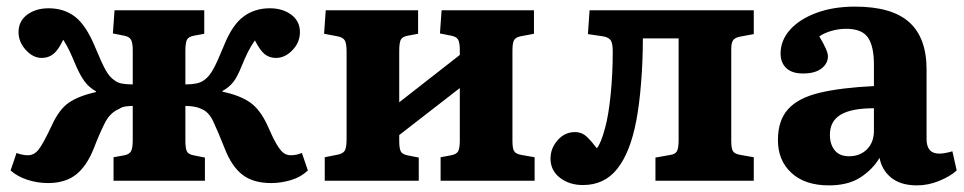

<svg xmlns="http://www.w3.org/2000/svg" viewBox="-20 -546 2911 580"><path d="M125 7Q93 7 62.5 -3Q32 -13 12 -31L30 -84Q37 -81 46.5 -79Q56 -77 64 -77Q83 -77 96.5 -94Q110 -111 136 -166Q158 -215 187.5 -235.5Q217 -256 270 -268V-270Q249 -282 236 -299.5Q223 -317 211 -344Q199 -373 190.5 -391Q182 -409 171 -426Q157 -396 142 -383.5Q127 -371 106 -371Q80 -371 58 -395Q36 -419 36 -449Q36 -482 62 -501.5Q88 -521 127 -521Q173 -521 206 -496Q239 -471 266 -407Q287 -356 299 -334.5Q311 -313 325 -304Q335 -296 348.5 -293.5Q362 -291 381 -291V-394Q381 -416 376 -425.5Q371 -435 356 -438L321 -445L326 -515H597V-444L565 -438Q549 -435 544.5 -425.5Q540 -416 540 -392V-291Q559 -291 573.5 -294Q588 -297 598 -305Q612 -315 624 -336.5Q636 -358 656 -407Q681 -470 715 -495.5Q749 -521 795 -521Q834 -521 860 -501.5Q886 -482 886 -449Q886 -418 863.5 -394.5Q841 -371 814 -371Q794 -371 780 -382Q766 -393 750 -424Q738 -407 729 -389Q720 -371 709 -344Q697 -314 685 -298.5Q673 -283 652 -271V-269Q705 -258 735.5 -236.5Q766 -215 788 -167Q804 -130 815.5 -110.5Q827 -91 836.5 -84Q846 -77 859 -77Q875 -77 892 -84L910 -31Q889 -11 859 -2Q829 7 799 7Q745 7 712.5 -18Q680 -43 659 -97Q638 -150 624 -179.5Q610 -209 588 -217Q578 -222 565.5 -224Q553 -226 540 -226V-121Q540 -98 544.5 -89Q549 -80 564 -77L599 -70V0H323V-71L356 -77Q371 -80 376 -89.5Q381 -99 381 -123V-226Q372 -226 360 -224.5Q348 -223 340 -217Q313 -206 297.5 -176Q282 -146 263 -97Q242 -44 209.5 -18.5Q177 7 125 7Z M961 0V-71L1001 -79Q1016 -82 1021.5 -91Q1027 -100 1027 -127V-390Q1027 -415 1021.5 -424Q1016 -433 1001 -436L959 -444L964 -515H1243V-444L1211 -438Q1195 -435 1190.5 -425.5Q1186 -416 1186 -392V-237L1369 -380V-395Q1369 -417 1364 -426Q1359 -435 1344 -438L1309 -445L1314 -515H1593V-444L1556 -437Q1538 -434 1533 -425Q1528 -416 1528 -393V-120Q1528 -98 1533 -89.5Q1538 -81 1555 -78L1595 -71V0H1311V-71L1343 -77Q1359 -80 1364 -89Q1369 -98 1369 -122V-280L1186 -138V-121Q1186 -98 1190.5 -89Q1195 -80 1210 -77L1245 -70V0Z M1741 13Q1700 13 1671.5 -9Q1643 -31 1643 -67Q1643 -98 1664.5 -122.5Q1686 -147 1717 -147Q1738 -147 1753 -132.5Q1768 -118 1783 -98Q1795 -112 1808 -160Q1818 -196 1824.5 -258.5Q1831 -321 1831 -391Q1831 -415 1825 -424Q1819 -433 1803 -436L1756 -443L1761 -515H2257V-443L2219 -436Q2201 -433 2195 -425Q2189 -417 2189 -398V-120Q2189 -98 2194 -89.5Q2199 -81 2217 -78L2257 -71V0H1960V-70L2005 -78Q2020 -80 2025 -89.5Q2030 -99 2030 -123V-430H1922Q1922 -361 1916.5 -294Q1911 -227 1902 -181Q1884 -86 1845 -36.5Q1806 13 1741 13Z M2484 14Q2412 14 2371 -23.5Q2330 -61 2330 -123Q2330 -182 2360.5 -216Q2391 -250 2455 -265.5Q2519 -281 2620 -286V-351Q2620 -406 2602 -432.5Q2584 -459 2536 -459Q2513 -459 2491 -452.5Q2469 -446 2455 -436Q2481 -393 2481 -376Q2481 -354 2461.5 -339Q2442 -324 2406 -324Q2372 -324 2355 -340.5Q2338 -357 2338 -384Q2338 -424 2366.5 -456Q2395 -488 2446 -507Q2497 -526 2563 -526Q2674 -526 2726.5 -479Q2779 -432 2779 -336V-126Q2779 -82 2817 -82Q2834 -82 2857 -89L2870 -31Q2850 -13 2817 0.5Q2784 14 2750 14Q2701 14 2672.5 -9Q2644 -32 2637 -69Q2616 -34 2579 -10Q2542 14 2484 14ZM2545 -74Q2578 -74 2599 -95Q2620 -116 2620 -151V-219Q2552 -219 2519.5 -199.5Q2487 -180 2487 -139Q2487 -110 2501.5 -92Q2516 -74 2545 -74Z"/></svg>

Font: Literata 12pt
Style: Bold
Weight: 700
Designer: Latin by Veronika Burian and Jose Scaglione. Greek by Irene Vlachou. Cyrillic by Vera Evstafieva.
Foundry: TypeTogether
Version: Version 3.002